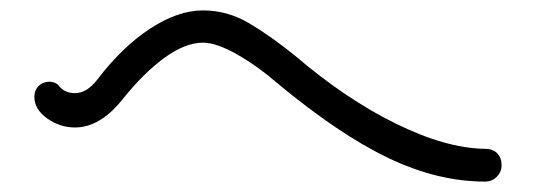

<svg xmlns="http://www.w3.org/2000/svg" viewBox="-20 -568 1040 369"><path d="M512 -409Q475 -441 435.5 -463.5Q396 -486 370 -486Q336 -486 295.5 -456.5Q255 -427 213 -374Q171 -323 124 -323Q95 -323 70.5 -340.5Q46 -358 46 -382Q46 -394 53.5 -402Q61 -410 73 -411Q88 -411 94 -402Q105 -389 124 -389Q147 -389 167 -415Q215 -478 268.5 -513Q322 -548 370 -548Q417 -548 458.5 -523.5Q500 -499 547 -461Q644 -378 740.5 -330.5Q837 -283 912 -282Q927 -282 935.5 -273.5Q944 -265 944 -250Q944 -238 935 -228.5Q926 -219 912 -219Q821 -219 726 -264.5Q631 -310 512 -409Z"/></svg>

Font: Tsukimi Rounded
Style: Regular
Weight: 400
Designer: Takashi Funayama
Foundry: Takashi Funayama
Version: Version 1.032; ttfautohint (v1.8.3)